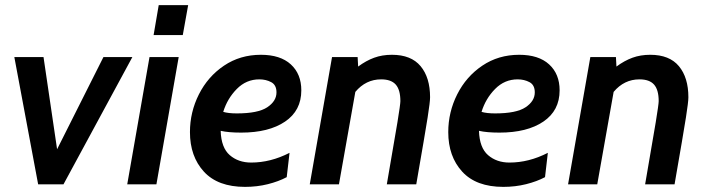

<svg xmlns="http://www.w3.org/2000/svg" viewBox="-20 -720 2761 750"><path d="M36 -497H150L203 -137L384 -497H497L228 0H129Z M600 -700H715L694 -583H580ZM564 -497H678L591 0H477Z M722 -204Q722 -282 757 -351.5Q792 -421 855 -463.5Q918 -506 999 -506Q1075 -506 1116 -468.5Q1157 -431 1157 -367Q1157 -288 1093.5 -245Q1030 -202 922 -202Q872 -202 842 -209Q844 -143 877.5 -114Q911 -85 961 -85Q1037 -85 1111 -123L1100 -28Q1068 -11 1026 -0.5Q984 10 937 10Q831 10 776.5 -49.5Q722 -109 722 -204ZM1060 -359Q1060 -388 1039.5 -399Q1019 -410 993 -410Q942 -410 905 -372.5Q868 -335 852 -283Q872 -277 905 -277Q988 -277 1024 -301Q1060 -325 1060 -359Z M1277 -497H1377L1379 -460Q1410 -483 1441.5 -494.5Q1473 -506 1511 -506Q1586 -506 1623 -461.5Q1660 -417 1660 -340Q1660 -322 1650.5 -261.5Q1641 -201 1606 0H1491Q1521 -172 1532.5 -242.5Q1544 -313 1544 -325Q1544 -369 1526 -389.5Q1508 -410 1469 -410Q1409 -410 1368 -361L1304 0H1190Z M1731 -204Q1731 -282 1766 -351.5Q1801 -421 1864 -463.5Q1927 -506 2008 -506Q2084 -506 2125 -468.5Q2166 -431 2166 -367Q2166 -288 2102.5 -245Q2039 -202 1931 -202Q1881 -202 1851 -209Q1853 -143 1886.5 -114Q1920 -85 1970 -85Q2046 -85 2120 -123L2109 -28Q2077 -11 2035 -0.5Q1993 10 1946 10Q1840 10 1785.5 -49.5Q1731 -109 1731 -204ZM2069 -359Q2069 -388 2048.5 -399Q2028 -410 2002 -410Q1951 -410 1914 -372.5Q1877 -335 1861 -283Q1881 -277 1914 -277Q1997 -277 2033 -301Q2069 -325 2069 -359Z M2286 -497H2386L2388 -460Q2419 -483 2450.5 -494.5Q2482 -506 2520 -506Q2595 -506 2632 -461.5Q2669 -417 2669 -340Q2669 -322 2659.5 -261.5Q2650 -201 2615 0H2500Q2530 -172 2541.5 -242.5Q2553 -313 2553 -325Q2553 -369 2535 -389.5Q2517 -410 2478 -410Q2418 -410 2377 -361L2313 0H2199Z"/></svg>

Font: Cabin SemiBold
Style: Italic
Weight: 600
Italic angle: -7°
Designer: Pablo Impallari
Foundry: Pablo Impallari. http://www.impallari.com Igino Marini. http://www.ikern.com
Version: Version 2.200